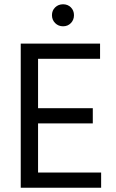

<svg xmlns="http://www.w3.org/2000/svg" viewBox="-20 -878 541 898"><path d="M311.5 -843.5Q326 -829 326 -807Q326 -785 311.5 -770Q297 -755 275 -755Q253 -755 238 -770Q223 -785 223 -807Q223 -829 238 -843.5Q253 -858 275 -858Q297 -858 311.5 -843.5ZM453 0H77V-674H448V-603H158V-372H414V-301H158V-71H453Z"/></svg>

Font: Hind Vadodara
Style: Regular
Weight: 400
Designer: Hitesh Malaviya
Foundry: Indian Type Foundry
Version: Version 0.702;PS 1.0;hotconv 1.0.81;makeotf.lib2.5.63406